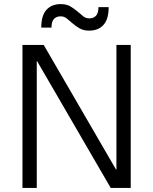

<svg xmlns="http://www.w3.org/2000/svg" viewBox="-20 -920 750 940"><path d="M90 -700H194L548 -90H550V-700H620V0H522L162 -620H160V0H90ZM417 -770Q389 -770 370 -781Q351 -792 336 -805Q321 -818 307.5 -829Q294 -840 277 -840Q256 -840 244 -827Q232 -814 232 -785H182Q182 -844 207.5 -872Q233 -900 277 -900Q305 -900 324 -889Q343 -878 358 -865Q373 -852 386.5 -841Q400 -830 417 -830Q438 -830 450 -843Q462 -856 462 -885H512Q512 -826 486.5 -798Q461 -770 417 -770Z"/></svg>

Font: PT Root UI
Style: Regular
Weight: 400
Designer: Vitaly Kuzmin
Foundry: ParaType Ltd.
Version: Version 2.001G